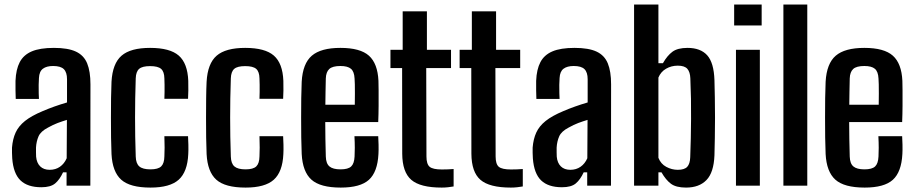

<svg xmlns="http://www.w3.org/2000/svg" viewBox="-20 -820 4042 848"><path d="M162.5 7Q102 7 70.5 -23.2Q39 -53.5 34 -120.5Q33.5 -132 33 -144.8Q32.5 -157.5 33 -168Q36 -206 49 -234.5Q62 -263 90.5 -285.8Q119 -308.5 168 -329Q193.5 -340 220.2 -349.5Q247 -359 276 -367.5V-470Q276 -500.5 262 -514.5Q248 -528.5 214.5 -528.5Q185.5 -528.5 169.5 -516.5Q153.5 -504.5 152 -475.5Q151 -464.5 150.8 -445.2Q150.5 -426 151 -408.2Q151.5 -390.5 152 -383H49.5Q49 -398.5 48.5 -420.5Q48 -442.5 48.5 -463Q50.5 -513.5 67.2 -545.5Q84 -577.5 120.2 -593Q156.5 -608.5 218 -608.5Q280.5 -608.5 315.5 -592Q350.5 -575.5 365 -540Q379.5 -504.5 379.5 -447.5L379 0H274V-59H258.5Q243.5 -26.5 223.5 -9.8Q203.5 7 162.5 7ZM199.5 -70Q225.5 -70 244.8 -83.5Q264 -97 274.5 -121L275.5 -290.5Q255.5 -284.5 234.8 -276.8Q214 -269 192 -256.5Q160 -240 150.2 -217.8Q140.5 -195.5 139 -168Q139 -155 139 -146.8Q139 -138.5 139.5 -128Q142 -100.5 157.5 -85.2Q173 -70 199.5 -70Z M706 -383.5Q706.5 -397 706.8 -413.5Q707 -430 706.8 -446Q706.5 -462 706 -474Q705.5 -503.5 691.5 -515.8Q677.5 -528 643 -528Q608.5 -528 594.5 -515.8Q580.5 -503.5 579.5 -474Q578 -428 577.2 -385.2Q576.5 -342.5 576.5 -300.8Q576.5 -259 577.2 -216.5Q578 -174 579.5 -128.5Q580.5 -97.5 595.5 -84.8Q610.5 -72 644.5 -72Q678.5 -72 692 -85.2Q705.5 -98.5 706 -129Q707 -147.5 707 -168.2Q707 -189 706 -218.5H810.5Q811.5 -204.5 812 -180.5Q812.5 -156.5 811.5 -139.5Q808 -61 769.2 -26.2Q730.5 8.5 644.5 8.5Q554 8.5 515.2 -26.5Q476.5 -61.5 472.5 -139.5Q471 -171 470.5 -212.8Q470 -254.5 470 -299.8Q470 -345 470.5 -386.8Q471 -428.5 472.5 -459Q477 -539.5 516.8 -574Q556.5 -608.5 643 -608.5Q730.5 -608.5 769.5 -574.5Q808.5 -540.5 811.5 -463Q812 -444 811.8 -420.5Q811.5 -397 810.5 -383.5Z M1126 -383.5Q1126.5 -397 1126.8 -413.5Q1127 -430 1126.8 -446Q1126.5 -462 1126 -474Q1125.5 -503.5 1111.5 -515.8Q1097.5 -528 1063 -528Q1028.5 -528 1014.5 -515.8Q1000.5 -503.5 999.5 -474Q998 -428 997.2 -385.2Q996.5 -342.5 996.5 -300.8Q996.5 -259 997.2 -216.5Q998 -174 999.5 -128.5Q1000.5 -97.5 1015.5 -84.8Q1030.5 -72 1064.5 -72Q1098.5 -72 1112 -85.2Q1125.5 -98.5 1126 -129Q1127 -147.5 1127 -168.2Q1127 -189 1126 -218.5H1230.5Q1231.5 -204.5 1232 -180.5Q1232.5 -156.5 1231.5 -139.5Q1228 -61 1189.2 -26.2Q1150.5 8.5 1064.5 8.5Q974 8.5 935.2 -26.5Q896.5 -61.5 892.5 -139.5Q891 -171 890.5 -212.8Q890 -254.5 890 -299.8Q890 -345 890.5 -386.8Q891 -428.5 892.5 -459Q897 -539.5 936.8 -574Q976.5 -608.5 1063 -608.5Q1150.5 -608.5 1189.5 -574.5Q1228.5 -540.5 1231.5 -463Q1232 -444 1231.8 -420.5Q1231.5 -397 1230.5 -383.5Z M1485 8.5Q1394.5 8.5 1355.5 -26.5Q1316.5 -61.5 1312.5 -140Q1311 -171 1310.5 -213Q1310 -255 1310 -300Q1310 -345 1310.5 -386.5Q1311 -428 1312.5 -459Q1317 -539.5 1357.2 -574Q1397.5 -608.5 1483.5 -608.5Q1571 -608.5 1609.5 -574Q1648 -539.5 1651.5 -463Q1652 -451.5 1652.2 -421Q1652.5 -390.5 1652.2 -352.8Q1652 -315 1650.5 -281H1416.5Q1416.5 -244 1417.2 -206.2Q1418 -168.5 1419 -128.5Q1420 -97.5 1435.2 -84.8Q1450.5 -72 1484 -72Q1517.5 -72 1531 -84.8Q1544.5 -97.5 1546 -128.5Q1547 -144 1547 -167Q1547 -190 1545.5 -218.5H1650.5Q1651.5 -205.5 1652 -180.8Q1652.5 -156 1651.5 -140Q1647.5 -60.5 1609.5 -26Q1571.5 8.5 1485 8.5ZM1417 -357.5H1547Q1547.5 -381.5 1547.5 -405.5Q1547.5 -429.5 1547.2 -447.8Q1547 -466 1546 -473.5Q1544.5 -504 1530 -516.2Q1515.5 -528.5 1483.5 -528.5Q1448.5 -528.5 1434.2 -515.2Q1420 -502 1419 -473.5Q1418.5 -444.5 1417.8 -415.2Q1417 -386 1417 -357.5Z M1931 8.5Q1836 8.5 1796.5 -25.8Q1757 -60 1756.5 -141L1756 -519.5H1704.5V-600H1758.5V-770H1865.5V-600H1972V-519.5H1862.5L1863.5 -129Q1863.5 -95 1877.8 -83.2Q1892 -71.5 1931.5 -71.5Q1946 -71.5 1957.5 -72Q1969 -72.5 1983.5 -73.5V3.5Q1971.5 5.5 1958.8 7Q1946 8.5 1931 8.5Z M2236.5 8.5Q2141.5 8.5 2102 -25.8Q2062.5 -60 2062 -141L2061.5 -519.5H2010V-600H2064V-770H2171V-600H2277.5V-519.5H2168L2169 -129Q2169 -95 2183.2 -83.2Q2197.5 -71.5 2237 -71.5Q2251.5 -71.5 2263 -72Q2274.5 -72.5 2289 -73.5V3.5Q2277 5.5 2264.2 7Q2251.5 8.5 2236.5 8.5Z M2462 7Q2401.5 7 2370 -23.2Q2338.5 -53.5 2333.5 -120.5Q2333 -132 2332.5 -144.8Q2332 -157.5 2332.5 -168Q2335.5 -206 2348.5 -234.5Q2361.5 -263 2390 -285.8Q2418.5 -308.5 2467.5 -329Q2493 -340 2519.8 -349.5Q2546.5 -359 2575.5 -367.5V-470Q2575.5 -500.5 2561.5 -514.5Q2547.5 -528.5 2514 -528.5Q2485 -528.5 2469 -516.5Q2453 -504.5 2451.5 -475.5Q2450.5 -464.5 2450.2 -445.2Q2450 -426 2450.5 -408.2Q2451 -390.5 2451.5 -383H2349Q2348.5 -398.5 2348 -420.5Q2347.5 -442.5 2348 -463Q2350 -513.5 2366.8 -545.5Q2383.5 -577.5 2419.8 -593Q2456 -608.5 2517.5 -608.5Q2580 -608.5 2615 -592Q2650 -575.5 2664.5 -540Q2679 -504.5 2679 -447.5L2678.5 0H2573.5V-59H2558Q2543 -26.5 2523 -9.8Q2503 7 2462 7ZM2499 -70Q2525 -70 2544.2 -83.5Q2563.5 -97 2574 -121L2575 -290.5Q2555 -284.5 2534.2 -276.8Q2513.5 -269 2491.5 -256.5Q2459.5 -240 2449.8 -217.8Q2440 -195.5 2438.5 -168Q2438.5 -155 2438.5 -146.8Q2438.5 -138.5 2439 -128Q2441.5 -100.5 2457 -85.2Q2472.5 -70 2499 -70Z M3010 8.5Q2966 8.5 2943.2 -8.5Q2920.5 -25.5 2901.5 -59H2888V0H2780.5V-800H2888V-541H2908Q2927 -574.5 2950 -591.5Q2973 -608.5 3016.5 -608.5Q3074 -608.5 3103.5 -575.8Q3133 -543 3135.5 -466Q3136.5 -433 3137.2 -390Q3138 -347 3138 -300.8Q3138 -254.5 3137.2 -211.2Q3136.5 -168 3135.5 -134Q3132.5 -58 3100.2 -24.8Q3068 8.5 3010 8.5ZM2973.5 -70Q3003 -70 3015.2 -83.2Q3027.5 -96.5 3028.5 -125.5Q3030 -166 3031 -208.5Q3032 -251 3032.2 -295Q3032.5 -339 3031.8 -383.8Q3031 -428.5 3029 -474Q3028 -502 3015.8 -516Q3003.5 -530 2973.5 -530Q2945 -530 2921.8 -516.5Q2898.5 -503 2888 -477.5V-123Q2898.5 -96 2922.8 -83Q2947 -70 2973.5 -70Z M3222.5 -707.5V-800H3344V-707.5ZM3230.5 0V-600H3336V0Z M3440 0V-800H3545.5V0Z M3799 8.5Q3708.5 8.5 3669.5 -26.5Q3630.5 -61.5 3626.5 -140Q3625 -171 3624.5 -213Q3624 -255 3624 -300Q3624 -345 3624.5 -386.5Q3625 -428 3626.5 -459Q3631 -539.5 3671.2 -574Q3711.5 -608.5 3797.5 -608.5Q3885 -608.5 3923.5 -574Q3962 -539.5 3965.5 -463Q3966 -451.5 3966.2 -421Q3966.5 -390.5 3966.2 -352.8Q3966 -315 3964.5 -281H3730.5Q3730.5 -244 3731.2 -206.2Q3732 -168.5 3733 -128.5Q3734 -97.5 3749.2 -84.8Q3764.5 -72 3798 -72Q3831.5 -72 3845 -84.8Q3858.5 -97.5 3860 -128.5Q3861 -144 3861 -167Q3861 -190 3859.5 -218.5H3964.5Q3965.5 -205.5 3966 -180.8Q3966.5 -156 3965.5 -140Q3961.5 -60.5 3923.5 -26Q3885.5 8.5 3799 8.5ZM3731 -357.5H3861Q3861.5 -381.5 3861.5 -405.5Q3861.5 -429.5 3861.2 -447.8Q3861 -466 3860 -473.5Q3858.5 -504 3844 -516.2Q3829.5 -528.5 3797.5 -528.5Q3762.5 -528.5 3748.2 -515.2Q3734 -502 3733 -473.5Q3732.5 -444.5 3731.8 -415.2Q3731 -386 3731 -357.5Z"/></svg>

Font: Big Shoulders Medium
Style: Regular
Weight: 500
Designer: Patric King
Foundry: XO Type Co
Version: Version 2.002